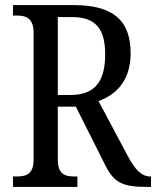

<svg xmlns="http://www.w3.org/2000/svg" viewBox="-20 -734 613 754"><path d="M31 0H284V-41H273C235 -41 207 -49 207 -108V-315H278L391 -90C427 -15 462 0 558 0H573V-41H570C535 -41 510 -69 482 -121L367 -337C433 -361 493 -414 493 -525C493 -655 423 -714 269 -714H31V-673H45C81 -673 112 -664 112 -605V-108C112 -49 82 -41 45 -41H31ZM257 -361H207V-667H263C356 -667 393 -620 393 -521C393 -417 355 -361 257 -361Z"/></svg>

Font: Noto Serif Ethiopic Cn
Style: Regular
Weight: 400
Width: 3
Designer: Monotype Design Team
Foundry: Monotype Imaging Inc.
Version: Version 2.102